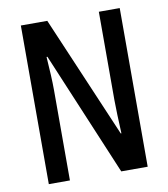

<svg xmlns="http://www.w3.org/2000/svg" viewBox="-81 -783 746 851"><g transform="rotate(-10 292.5 -357.0)"><path d="M515 0H396L162 -557H158Q161 -513 163 -475Q165 -437 165 -406V0H70V-714H189L423 -166H426Q424 -212 422.5 -249.5Q421 -287 421 -316V-714H515Z"/></g></svg>

Font: Noto Sans ExtraCondensed Medium
Style: Regular
Weight: 500
Width: 2
Designer: Monotype Design Team
Foundry: Monotype Imaging Inc.
Version: Version 2.013; ttfautohint (v1.8.4.7-5d5b)